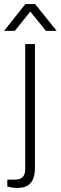

<svg xmlns="http://www.w3.org/2000/svg" viewBox="-51 -743 299 945"><path d="M34 182Q25 182 16 181Q7 180 -1 178.5Q-9 177 -15 175V141H24Q49 141 61 128Q73 115 73 90V-526H121V85Q121 111 113.5 133.5Q106 156 87 169Q68 182 34 182ZM-31 -591 74 -723H122L228 -591H175L83 -705H113L22 -591Z"/></svg>

Font: Archivo SemiBold Thin
Style: Regular
Weight: 250
Version: Version 2.001